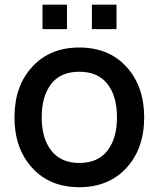

<svg xmlns="http://www.w3.org/2000/svg" viewBox="-20 -780 674 816"><path d="M160.6 -760.3H264.6V-656.2H160.6ZM370.6 -760.3H475.1V-656.2H370.6ZM316.9 15.6Q191.4 15.6 116.5 -66.9Q41.5 -149.4 41.5 -281.2Q41.5 -414.6 117.2 -496.3Q192.9 -578.1 316.9 -578.1Q442.9 -578.1 517.8 -495.6Q592.8 -413.1 592.8 -281.2Q592.8 -148.4 517.3 -66.4Q441.9 15.6 316.9 15.6ZM477.1 -281.2Q477.1 -372.1 436.3 -423.6Q395.5 -475.1 316.9 -475.1Q237.3 -475.1 197.3 -422.9Q157.2 -370.6 157.2 -281.2Q157.2 -191.4 198.5 -139.4Q239.7 -87.4 316.9 -87.4Q396 -87.4 436.5 -139.6Q477.1 -191.9 477.1 -281.2Z"/></svg>

Font: Manrope3 Semibold
Style: Regular
Weight: 600
Width: 4
Designer: Mikhail Sharanda
Foundry: Mikhail Sharanda
Version: Version 3.000;PS 003.000;hotconv 1.0.88;makeotf.lib2.5.64775